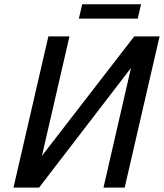

<svg xmlns="http://www.w3.org/2000/svg" viewBox="-20 -856 748 876"><path d="M41.5 0 200.7 -689.9H296.9L171.4 -145L592.3 -689.9H708L548.8 0H452.1L577.6 -545.9L158.2 0ZM339.8 -771 355 -836.4H623.5L608.4 -771Z"/></svg>

Font: Acari Sans Medium
Style: Italic
Weight: 500
Italic angle: -13°
Designer: Alfredo Marco Pradil and Stefan Peev
Foundry: Hanken Design Co.
Version: Version 1.045